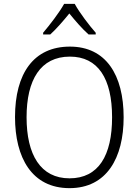

<svg xmlns="http://www.w3.org/2000/svg" viewBox="-20 -967 721 997"><path d="M368 -947H313C289 -903 238 -837 204 -797V-788H241C273 -817 310 -860 340 -897C371 -859 407 -817 440 -788H477V-797C445 -833 392 -902 368 -947ZM622 -358C622 -578 530 -725 343 -725C155 -725 58 -586 58 -359C58 -149 145 10 341 10C534 10 622 -147 622 -358ZM118 -358C118 -552 190 -673 343 -673C489 -673 562 -559 562 -358C562 -160 492 -41 341 -41C191 -41 118 -163 118 -358Z"/></svg>

Font: Noto Sans Telugu SemiCondensed Light
Style: Regular
Weight: 300
Width: 4
Designer: Jelle Bosma - Monotype Design Team
Foundry: Monotype Imaging Inc.
Version: Version 2.005